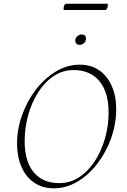

<svg xmlns="http://www.w3.org/2000/svg" viewBox="-20 -1004 687 1036"><path d="M270 12Q208 12 163.5 -19Q119 -50 95.5 -104.5Q72 -159 72 -229Q72 -308 99.5 -384Q127 -460 174 -521Q221 -582 282 -618.5Q343 -655 410 -655Q472 -655 516 -624Q560 -593 583.5 -539Q607 -485 607 -415Q607 -337 580.5 -261Q554 -185 507 -123Q460 -61 399 -24.5Q338 12 270 12ZM300 -16Q359 -16 407.5 -48Q456 -80 491.5 -134.5Q527 -189 546.5 -257Q566 -325 566 -397Q566 -506 516.5 -566Q467 -626 377 -626Q318 -626 269.5 -593.5Q221 -561 186 -506Q151 -451 132 -382.5Q113 -314 113 -243Q113 -135 161 -75.5Q209 -16 300 -16ZM410 -762Q398 -762 392 -768.5Q386 -775 386 -784Q386 -800 397.5 -809Q409 -818 419 -818Q444 -818 444 -796Q444 -780 433 -771Q422 -762 410 -762ZM551 -950H324Q323 -952 323 -956Q323 -975 334 -984H561Q561 -983 561.5 -981.5Q562 -980 562 -978Q562 -961 551 -950Z"/></svg>

Font: Petrona Thin
Style: Italic
Weight: 100
Italic angle: -9°
Designer: Ringo R. Seeber
Foundry: Ringo R. Seeber
Version: Version 2.001; ttfautohint (v1.8.3)